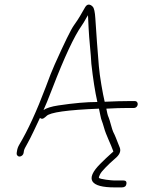

<svg xmlns="http://www.w3.org/2000/svg" viewBox="-20 -680 638 834"><path d="M82.4 -15 84 -25C84.8 -30.3 89.6 -40.3 98.2 -55C112.2 -78.7 141.7 -142.8 153.6 -168C164.3 -158 174.2 -169.4 181.9 -176C197.1 -191.9 273.1 -202.6 409.9 -208C411.9 -199.3 413.8 -190.2 415.6 -180.5C420.5 -154.1 423.4 -156.6 431.7 -125.9C440.8 -92.2 461.4 -54.5 472.5 -22C470.1 -19.3 464.6 -14.3 456.1 -7C447.6 0.3 434.7 12.7 417.2 30C345.9 100.3 374.6 134 477.3 134H509.3C520.9 134 527.6 129 529.2 119C530.7 109 526.5 104 516.5 104H476.5C466.7 104 411.7 98.7 409.4 92C409 90.7 410.5 86.2 413.9 78.7C417.3 71.1 425.1 61.2 437.2 49L456.8 29.5C461.2 25.2 468.8 18.3 479.6 9C499.5 -7.3 506.4 -23.3 500.2 -39L493 -57C486.5 -73.5 479.6 -92.3 471.5 -107.5C467 -116 456.6 -159.8 452.3 -168.9C446.6 -180.6 444.7 -195.1 441.9 -208C476.3 -210 508.1 -211 537.4 -211H561.4C581.5 -211 584.7 -241 565.2 -241H542.2C512.8 -241 477 -240 434.7 -238C426.6 -271.6 412.9 -348.8 409.4 -392.6C403.2 -468.1 399 -523.6 394.1 -600.7C392.4 -627.9 388.7 -644.6 383 -650.7C377.4 -656.9 371.5 -660 365.5 -660C359.5 -660 354.3 -656.2 349.7 -648.5C331 -616.9 325.9 -604.5 301.2 -570.2C288.2 -552.1 260.3 -495.3 217.5 -399.6C206.3 -374.7 193.5 -342.2 178.8 -302C139.4 -197.4 101 -113.9 63.7 -51.5C58.7 -43.2 55.4 -34.3 54 -25L52.4 -15C51.1 -7.1 57.1 0 65 0C72.9 0 81.1 -7.1 82.4 -15ZM169 -202C176.9 -218.7 189.7 -250 207.4 -296C259.6 -431.5 302.1 -522.4 334.8 -568.7C347.7 -587.1 352.3 -598.9 362.2 -614C362.9 -605.3 363.8 -586.6 364.9 -557.9C366.8 -511.9 375.1 -444.3 376.8 -403C384.2 -336.8 392.8 -281.8 402.7 -238L402.5 -237C356.2 -237 299.7 -232 233.2 -222C203.7 -217.6 182.3 -210.9 169 -202Z"/></svg>

Font: MewTooHand
Style: Ita
Weight: 400
Designer: Mew Too, Robert Jablonski
Version: Version 0.77